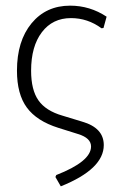

<svg xmlns="http://www.w3.org/2000/svg" viewBox="-20 -482 424 679"><path d="M195 177 176 144 179 137Q302 89 302 36Q302 6 256 -8L186 -30Q110 -54 75 -101.5Q40 -149 40 -232Q40 -337 91.5 -399.5Q143 -462 228 -462Q298 -462 357 -423L346 -383L339 -382Q290 -418 231 -418Q166 -418 128 -368Q90 -318 90 -232Q90 -164 116 -127Q142 -90 201 -73L270 -52Q347 -30 347 31Q347 116 195 177Z"/></svg>

Font: Alegreya Sans Light
Style: Regular
Weight: 300
Designer: Juan Pablo del Peral
Foundry: Huerta Tipografica
Version: Version 2.007